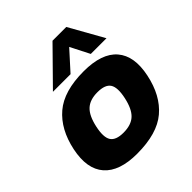

<svg xmlns="http://www.w3.org/2000/svg" viewBox="-195 -842 986 986"><g transform="rotate(-45 298.5 -349.0)"><path d="M157 -521 341 -708H441L546 -521H432L379 -625L285 -521ZM238 10Q110 10 54.5 -53.5Q-1 -117 24 -237Q49 -356 124 -420Q199 -484 343 -484Q474 -484 529 -420Q584 -356 559 -237Q534 -117 459 -53.5Q384 10 238 10ZM265 -116Q321 -116 351 -144Q381 -172 395 -237Q409 -302 391 -330Q373 -358 317 -358Q262 -358 232 -330Q202 -302 188 -237Q174 -172 192 -144Q210 -116 265 -116Z"/></g></svg>

Font: Kanit SemiBold
Style: Italic
Weight: 600
Italic angle: -12°
Designer: Katatrad Team
Foundry: CadsonDemak
Version: Version 2.000; ttfautohint (v1.8.3)